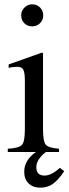

<svg xmlns="http://www.w3.org/2000/svg" viewBox="-20 -703 318 888"><path d="M146 0H16V-15Q68 -18 81.5 -33Q95 -48 95 -104V-331Q95 -366 88 -380Q81 -394 62 -394Q38 -394 20 -389V-405L175 -460L179 -456V-105Q179 -49 191.5 -34Q204 -19 253 -15V0H192Q148 35 148 70Q148 109 186 109Q218 109 257 73L277 89Q249 130 224.5 147.5Q200 165 166 165Q133 165 112.5 145.5Q92 126 92 91Q92 38 146 0ZM180 -632Q180 -610 165 -595.5Q150 -581 128 -581Q107 -581 92.5 -595.5Q78 -610 78 -632Q78 -653 93 -668Q108 -683 129 -683Q151 -683 165.5 -668Q180 -653 180 -632Z"/></svg>

Font: STIX Math
Style: Regular
Weight: 400
Designer: MicroPress Inc., with final additions and corrections provided by Coen Hoffman, Elsevier (retired)
Version: Version 1.1.1